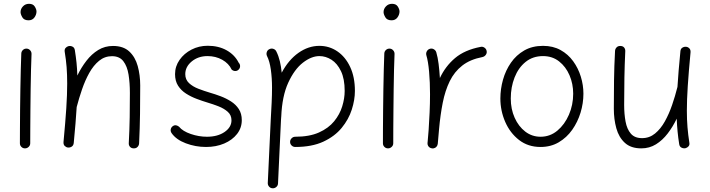

<svg xmlns="http://www.w3.org/2000/svg" viewBox="-20 -759 3762 1017"><path d="M88.9 -694.8Q88.9 -711.9 101.6 -725.3Q114.3 -738.8 133.8 -738.8Q155.3 -738.8 164.3 -724.1Q173.3 -709.5 173.3 -698.2Q173.3 -681.6 162.4 -666.5Q151.4 -651.4 131.3 -651.4Q107.4 -651.4 98.1 -667.5Q88.9 -683.6 88.9 -694.8ZM121.1 -501.5Q132.3 -501 139.9 -492.4Q147.5 -483.9 147 -472.7Q145.5 -438.5 144.3 -390.1Q143.1 -341.8 142.3 -286.9Q141.6 -231.9 141.1 -177.7Q140.6 -123.5 140.4 -77.1Q140.1 -30.8 140.1 0Q140.1 11.2 131.8 19Q123.5 26.9 112.3 26.9Q101.1 26.9 93.3 19Q85.4 11.2 85.4 0Q85.4 -30.8 85.7 -77.4Q85.9 -124 86.4 -178.2Q86.9 -232.4 87.9 -287.6Q88.9 -342.8 90.1 -391.8Q91.3 -440.9 92.8 -475.6Q93.3 -486.8 101.6 -494.4Q109.9 -502 121.1 -501.5Z M316.4 -6.8Q326.2 -111.3 331.1 -185.1Q335.9 -258.8 335.9 -315.9Q335.9 -363.8 332.8 -403.8Q329.6 -443.8 322.8 -484.4Q320.8 -497.1 327.1 -504.6Q333.5 -512.2 342.8 -514.6Q353.5 -517.1 364 -512Q374.5 -506.8 376.5 -493.2Q381.8 -460 385.3 -427.2Q388.7 -394.5 389.6 -358.9Q410.6 -401.9 438 -437.3Q465.3 -472.7 500.2 -494.1Q535.2 -515.6 578.6 -515.6Q633.3 -515.6 664.8 -486.3Q696.3 -457 709.5 -409.2Q722.7 -361.3 722.7 -306.2Q722.7 -231 721.7 -156Q720.7 -81.1 716.8 0.5Q716.3 10.7 709 18.8Q701.7 26.9 689 26.9Q675.8 26.9 668.7 18.8Q661.6 10.7 662.1 0Q666 -73.7 667 -137.7Q668 -201.7 668 -266.6Q668 -319.8 660.9 -364Q653.8 -408.2 633.3 -434.8Q612.8 -461.4 573.2 -461.4Q534.7 -461.4 504.9 -437Q475.1 -412.6 452.9 -372.8Q430.7 -333 414.6 -285.9Q398.4 -238.8 386.7 -193.8L386.2 -192.4Q383.8 -151.9 379.9 -104.7Q376 -57.6 370.6 -1.5Q369.1 11.7 359.9 17.6Q350.6 23.4 340.3 22.5Q330.6 21.5 323 14.2Q315.4 6.8 316.4 -6.8Z M1243.7 -390.1Q1236.3 -382.8 1226.1 -382.8Q1215.8 -382.8 1207 -390.6Q1191.9 -422.9 1157.2 -442.4Q1122.6 -461.9 1079.1 -461.9Q1029.8 -461.9 995.6 -433.6Q961.4 -405.3 961.4 -366.2Q961.4 -337.4 981.2 -318.8Q1001 -300.3 1031 -288.8Q1061 -277.3 1091.8 -268.1Q1119.1 -260.3 1148.4 -249.3Q1177.7 -238.3 1203.4 -221.9Q1229 -205.6 1244.9 -181.4Q1260.7 -157.2 1260.7 -122.6Q1260.7 -81.5 1235.6 -49.3Q1210.4 -17.1 1167.5 1.2Q1124.5 19.5 1071.3 19.5Q1015.6 19.5 964.1 0Q912.6 -19.5 888.7 -54.2Q882.3 -64 884.5 -74.5Q886.7 -85 896 -91.3Q904.8 -97.2 913.8 -95Q922.9 -92.8 928.7 -87.4Q947.8 -64 990.5 -49.3Q1033.2 -34.7 1076.2 -34.7Q1132.8 -34.7 1169.4 -59.8Q1206.1 -85 1206.1 -121.6Q1206.1 -149.4 1186.5 -166.7Q1167 -184.1 1137.9 -195.6Q1108.9 -207 1079.1 -215.8Q1051.3 -224.1 1021.5 -235.4Q991.7 -246.6 965.6 -263.2Q939.5 -279.8 923.3 -304.9Q907.2 -330.1 907.2 -366.2Q907.2 -407.7 931.2 -441.9Q955.1 -476.1 994.4 -496.3Q1033.7 -516.6 1080.6 -516.6Q1137.2 -516.6 1180.2 -492.7Q1223.1 -468.8 1244.1 -427.2Q1252 -418.9 1251.7 -408.2Q1251.5 -397.5 1243.7 -390.1Z M1516.6 -7.3Q1516.6 -18.6 1524.7 -26.6Q1532.7 -34.7 1543.9 -34.7Q1619.1 -34.7 1669.7 -57.4Q1720.2 -80.1 1750 -116.7Q1779.8 -153.3 1792.7 -195.6Q1805.7 -237.8 1805.7 -277.3Q1805.7 -341.3 1786.1 -382.1Q1766.6 -422.9 1736.1 -442.4Q1705.6 -461.9 1671.9 -461.9Q1629.4 -461.9 1584.2 -426.8Q1539.1 -391.6 1506.6 -320.6Q1474.1 -249.5 1469.7 -141.1Q1469.7 -138.2 1469.2 -135.7Q1468.8 -127 1468.3 -122.1L1452.6 212.9Q1452.1 224.1 1443.6 231.4Q1435.1 238.8 1423.8 238.3Q1412.6 237.8 1405.3 229.5Q1397.9 221.2 1398.4 210L1414.1 -125Q1417 -172.4 1418.9 -214.8Q1420.9 -257.3 1420.9 -294.4Q1420.9 -345.2 1414.6 -390.1Q1408.2 -435.1 1394.5 -461.9Q1389.6 -472.2 1393.1 -482.9Q1396.5 -493.7 1406.7 -498.5Q1417 -503.9 1428 -500.2Q1439 -496.6 1443.8 -486.3Q1455.6 -462.9 1462.4 -434.3Q1469.2 -405.8 1472.2 -374Q1508.3 -441.9 1560.8 -479Q1613.3 -516.1 1671.9 -516.1Q1724.1 -516.1 1766.8 -487.1Q1809.6 -458 1834.7 -404.5Q1859.9 -351.1 1859.9 -277.3Q1859.9 -230 1843.3 -178.2Q1826.7 -126.5 1789.8 -81.5Q1752.9 -36.6 1692.4 -8.5Q1631.8 19.5 1543.9 19.5Q1532.7 19.5 1524.7 11.7Q1516.6 3.9 1516.6 -7.3Z M2011.7 -694.8Q2011.7 -711.9 2024.4 -725.3Q2037.1 -738.8 2056.6 -738.8Q2078.1 -738.8 2087.2 -724.1Q2096.2 -709.5 2096.2 -698.2Q2096.2 -681.6 2085.2 -666.5Q2074.2 -651.4 2054.2 -651.4Q2030.3 -651.4 2021 -667.5Q2011.7 -683.6 2011.7 -694.8ZM2043.9 -501.5Q2055.2 -501 2062.7 -492.4Q2070.3 -483.9 2069.8 -472.7Q2068.4 -438.5 2067.1 -390.1Q2065.9 -341.8 2065.2 -286.9Q2064.5 -231.9 2064 -177.7Q2063.5 -123.5 2063.2 -77.1Q2063 -30.8 2063 0Q2063 11.2 2054.7 19Q2046.4 26.9 2035.2 26.9Q2023.9 26.9 2016.1 19Q2008.3 11.2 2008.3 0Q2008.3 -30.8 2008.5 -77.4Q2008.8 -124 2009.3 -178.2Q2009.8 -232.4 2010.7 -287.6Q2011.7 -342.8 2012.9 -391.8Q2014.2 -440.9 2015.6 -475.6Q2016.1 -486.8 2024.4 -494.4Q2032.7 -502 2043.9 -501.5Z M2268.6 26.9Q2265.1 26.4 2262.2 25.4Q2261.7 25.4 2261.2 24.9Q2261.2 24.9 2260.7 24.9Q2248 19.5 2245.1 6.3Q2245.1 5.9 2244.6 4.9Q2244.6 4.9 2244.6 4.4Q2244.1 1 2244.6 -2.9Q2244.6 -4.9 2245.1 -7.3Q2246.6 -23.4 2247.8 -39.6Q2249 -55.7 2250.5 -71.8Q2253.4 -115.2 2255.6 -163.6Q2257.8 -211.9 2257.8 -259.8Q2257.8 -322.8 2252.9 -378.7Q2248 -434.6 2238.3 -466.3Q2235.4 -477.1 2240.7 -487.1Q2246.1 -497.1 2256.8 -500.5Q2267.6 -503.9 2277.6 -498.3Q2287.6 -492.7 2291 -481.9Q2298.8 -455.6 2303.2 -420.7Q2307.6 -385.7 2310.1 -345.7Q2338.9 -407.7 2390.1 -451.2Q2441.4 -494.6 2525.9 -510.7Q2536.6 -513.2 2546.1 -506.6Q2555.7 -500 2557.6 -489.3Q2560.1 -478.5 2553.5 -469Q2546.9 -459.5 2536.1 -457Q2470.2 -444.3 2428.5 -411.6Q2386.7 -378.9 2362.3 -329.1Q2337.9 -279.3 2325.2 -215.1Q2312.5 -150.9 2305.7 -75.7Q2302.7 -33.7 2298.8 2.9Q2298.3 6.3 2296.9 9.8Q2296.9 9.8 2296.9 9.8Q2296.9 10.7 2296.4 11.2Q2291 23.4 2277.8 26.4Q2277.3 26.4 2276.4 26.4Q2276.4 26.4 2276.4 26.9Q2272.5 27.3 2268.6 26.9Z M2856.4 -516.1Q2909.2 -516.1 2949.2 -493.9Q2989.3 -471.7 3016.1 -434.6Q3043 -397.5 3056.6 -352.8Q3070.3 -308.1 3070.3 -262.7Q3070.3 -212.4 3055.2 -162.6Q3040 -112.8 3011 -71.5Q2981.9 -30.3 2939.7 -5.4Q2897.5 19.5 2843.3 19.5Q2776.9 19.5 2729.2 -17.6Q2681.6 -54.7 2656 -113.5Q2630.4 -172.4 2630.4 -237.3Q2630.4 -287.6 2644.3 -336.9Q2658.2 -386.2 2686.3 -426.8Q2714.4 -467.3 2756.8 -491.7Q2799.3 -516.1 2856.4 -516.1ZM2856.4 -461.9Q2802.2 -461.9 2763.9 -430.9Q2725.6 -399.9 2705.6 -348.6Q2685.5 -297.4 2685.5 -237.3Q2685.5 -181.2 2706.1 -135.3Q2726.6 -89.4 2762.2 -62Q2797.9 -34.7 2843.3 -34.7Q2893.6 -34.7 2932.4 -67.1Q2971.2 -99.6 2993.7 -151.6Q3016.1 -203.6 3016.1 -262.7Q3016.1 -314.9 2996.6 -360.4Q2977.1 -405.8 2941.4 -433.8Q2905.8 -461.9 2856.4 -461.9Z M3637.7 -481.9Q3627.9 -377.4 3623 -303.5Q3618.2 -229.5 3618.2 -172.9Q3618.2 -125 3621.6 -84.7Q3625 -44.4 3631.3 -3.9Q3633.8 8.3 3627.2 15.9Q3620.6 23.4 3611.3 25.9Q3600.6 28.3 3590.1 23.2Q3579.6 18.1 3577.6 4.4Q3572.3 -28.8 3569.1 -61.8Q3565.9 -94.7 3564.5 -130.4Q3543.9 -87.4 3516.6 -51.8Q3489.3 -16.1 3454.6 5.4Q3419.9 26.9 3377 26.9Q3321.8 26.9 3289.8 -2.4Q3257.8 -31.7 3244.6 -79.6Q3231.4 -127.4 3231.4 -182.6Q3231.4 -258.3 3232.4 -333Q3233.4 -407.7 3237.8 -489.3Q3238.3 -499.5 3245.6 -507.6Q3252.9 -515.6 3265.1 -515.6Q3278.8 -515.6 3285.6 -507.6Q3292.5 -499.5 3292 -488.3Q3288.6 -415 3287.4 -348.6Q3286.1 -282.2 3286.1 -203.6Q3286.1 -155.3 3293.5 -115.2Q3300.8 -75.2 3321.3 -51.3Q3341.8 -27.3 3380.9 -27.3Q3419.9 -27.3 3449.7 -51.8Q3479.5 -76.2 3501.7 -116Q3523.9 -155.8 3540 -202.9Q3556.2 -250 3567.4 -294.9Q3567.9 -296.9 3568.4 -298.3Q3570.8 -338.4 3574.7 -385.3Q3578.6 -432.1 3584 -487.3Q3585 -500.5 3594.2 -506.3Q3603.5 -512.2 3614.3 -511.2Q3624 -510.3 3631.3 -502.9Q3638.7 -495.6 3637.7 -481.9Z"/></svg>

Font: Mikhak Light
Style: Regular
Weight: 300
Designer: Amin Abedi
Version: Version 3.3